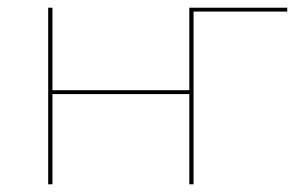

<svg xmlns="http://www.w3.org/2000/svg" viewBox="-20 -478 789 498"><path d="M725 -448H482V0H471V-234H116V0H105V-458H116V-244H471V-458H725Z"/></svg>

Font: Ysabeau SC Hairline
Style: Regular
Weight: 100
Designer: Christian Thalmann (Catharsis Fonts)
Version: Version 0.003